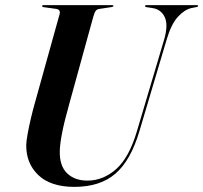

<svg xmlns="http://www.w3.org/2000/svg" viewBox="-20 -720 794 750"><path d="M515 -208 621.5 -566.5Q638 -624 623 -654Q608 -684 575.5 -688.5L553 -692Q546.5 -692.5 546.5 -696.5Q546.5 -700 552 -700H749.5Q754 -700 754 -697Q754 -694 748 -692.5L727.5 -688.5Q700 -682 674.2 -653.5Q648.5 -625 631 -565.5L525 -209Q491 -93.5 431 -41.8Q371 10 270.5 10Q178 10 129.8 -36Q81.5 -82 82.5 -154.5Q83 -169.5 88 -197.2Q93 -225 100.5 -257Q108 -289 116 -317L213 -665.5Q217.5 -683 198 -685.5L151 -692Q144.5 -692.5 144.5 -696.5Q144.5 -700 150.5 -700H418.5Q423 -700 423 -697Q423 -693.5 416.5 -692.5L367 -685Q358.5 -683.5 354 -677.8Q349.5 -672 344.5 -655L251.5 -317.5Q231.5 -246.5 222.8 -202Q214 -157.5 213.5 -129.5Q212.5 -71.5 242.2 -43Q272 -14.5 321.5 -14.5Q383 -14.5 433.8 -59.5Q484.5 -104.5 515 -208Z"/></svg>

Font: Fraunces 144pt S000 SemiBold
Style: Italic
Weight: 600
Italic angle: -16°
Version: Version 1.000; ttfautohint (v1.8.3)